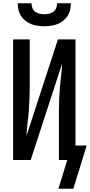

<svg xmlns="http://www.w3.org/2000/svg" viewBox="-20 -975 548 1170"><path d="M250 -815Q230 -815 209.5 -818Q189 -821 170.5 -828Q152 -835 135.5 -848Q119 -861 108 -878Q97 -895 92.5 -915Q88 -935 88 -955H172Q172 -940 177.5 -926Q183 -912 194.5 -903.5Q206 -895 220.5 -891.5Q235 -888 250 -888Q265 -888 279.5 -891.5Q294 -895 305.5 -903.5Q317 -912 322.5 -926Q328 -940 328 -955H412Q412 -935 407.5 -915Q403 -895 392 -878Q381 -861 364.5 -848Q348 -835 329.5 -828Q311 -821 290.5 -818Q270 -815 250 -815ZM336 175 390 0H339V-294Q339 -331 340.5 -368Q342 -405 345 -442Q348 -479 352.5 -515.5Q357 -552 359 -589L167 0H60V-735H161V-441Q161 -404 159.5 -367Q158 -330 155 -293Q152 -256 147.5 -219.5Q143 -183 141 -146L333 -735H440V-88H508L427 175Z"/></svg>

Font: Iosevka Curly Semibold
Style: Regular
Weight: 600
Monospace: yes
Designer: Belleve Invis
Foundry: Belleve Invis
Version: Version 22.1.2; ttfautohint (v1.8.4)